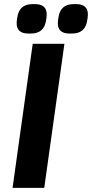

<svg xmlns="http://www.w3.org/2000/svg" viewBox="-20 -913 447 933"><path d="M139 -700H293L195 0H41ZM61 -800Q61 -810 62 -815L64 -828Q73 -893 138 -893H150Q207 -893 207 -843Q207 -833 206 -828L204 -815Q195 -750 130 -750H118Q61 -750 61 -800ZM261 -800Q261 -810 262 -815L264 -828Q273 -893 338 -893H350Q407 -893 407 -843Q407 -833 406 -828L404 -815Q395 -750 330 -750H318Q261 -750 261 -800Z"/></svg>

Font: Krub
Style: Bold Italic
Weight: 700
Italic angle: -8°
Designer: Ekaluck Peanpanawate
Foundry: Cadson Demak Co.,Ltd.
Version: Version 1.000; ttfautohint (v1.6)